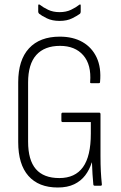

<svg xmlns="http://www.w3.org/2000/svg" viewBox="-20 -826 539 854"><path d="M237 8Q152 8 106.5 -43.5Q61 -95 61 -194V-460Q61 -559 109 -611Q157 -663 246 -663Q305 -663 347 -639Q389 -615 410 -570Q431 -525 425 -461Q425 -456 419 -456H386Q380 -456 381 -461Q387 -538 350.5 -580Q314 -622 247 -622Q178 -622 141.5 -581.5Q105 -541 105 -459V-196Q105 -114 139.5 -74Q174 -34 244 -34Q314 -34 349 -82.5Q384 -131 384 -232V-283H259Q253 -283 253 -289V-318Q253 -325 259 -325H421Q427 -325 427 -318V-134Q427 -94 428.5 -64.5Q430 -35 433 -7Q434 0 428 0H401Q395 0 395 -7Q393 -27 391.5 -51Q390 -75 389 -103H388Q378 -71 359 -46Q340 -21 310 -6.5Q280 8 237 8ZM245 -733Q212 -733 188.5 -744.5Q165 -756 154 -765Q150 -769 150 -774V-801Q150 -809 157 -805Q172 -793 194 -782.5Q216 -772 245 -772Q274 -772 296 -782.5Q318 -793 333 -805Q339 -809 339 -801V-774Q339 -769 336 -765Q324 -756 301 -744.5Q278 -733 245 -733Z"/></svg>

Font: Sofia Sans Condensed Light
Style: Regular
Weight: 300
Designer: Botio Nikoltchev, Ani Petrova
Foundry: lettersoup
Version: Version 4.101